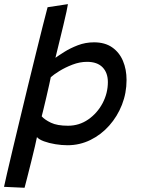

<svg xmlns="http://www.w3.org/2000/svg" viewBox="-62 -712 682 930"><path d="M57 197.5 -42.5 193Q-39 176 -28 128.2Q-17 80.5 -0.8 12.5Q15.5 -55.5 34.5 -134.8Q53.5 -214 73.2 -295.2Q93 -376.5 111.5 -451.2Q130 -526 144.8 -585Q159.5 -644 168.5 -677L267 -692Q266 -683 260 -655.2Q254 -627.5 244.8 -589.2Q235.5 -551 225.5 -509.8Q215.5 -468.5 206.5 -432Q221 -442.5 249.5 -460.5Q278 -478.5 315 -492.8Q352 -507 393.5 -507Q446 -507 481 -482.8Q516 -458.5 533.5 -417.2Q551 -376 551 -324.5Q551 -261.5 528.8 -204.8Q506.5 -148 467.2 -103.8Q428 -59.5 376 -34Q324 -8.5 265 -8.5Q237 -8.5 206.2 -13.5Q175.5 -18.5 151 -27.5Q126.5 -36.5 117 -48Q115 -36 107.2 -3.2Q99.5 29.5 89.5 69.8Q79.5 110 70.5 145.2Q61.5 180.5 57 197.5ZM267.5 -103Q321.5 -103 365.2 -133.2Q409 -163.5 434.8 -212Q460.5 -260.5 460.5 -314.5Q460.5 -359.5 434.8 -386Q409 -412.5 359.5 -412.5Q324.5 -412.5 288.8 -398.8Q253 -385 225 -367.5Q197 -350 184 -338Q182.5 -330 176.5 -302.8Q170.5 -275.5 162.8 -242.5Q155 -209.5 148.5 -182.5Q142 -155.5 140 -148.5Q154.5 -132 184.8 -117.5Q215 -103 267.5 -103Z"/></svg>

Font: Grandstander
Style: Italic
Weight: 400
Italic angle: -15°
Designer: Tyler Finck
Foundry: Etcetera Type Co
Version: Version 1.200; ttfautohint (v1.8.3)